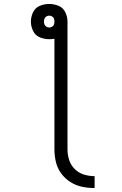

<svg xmlns="http://www.w3.org/2000/svg" viewBox="-20 -755 616 970"><path d="M458 195V135Q431 135 404.5 127Q378 119 358 99.5Q338 80 329.5 53.5Q321 27 321 0V-646Q321 -670 310 -693Q299 -716 276 -725.5Q253 -735 229 -735Q204 -735 181 -725.5Q158 -716 147 -693Q136 -670 136 -646Q136 -622 147 -599Q158 -576 181 -566.5Q204 -557 229 -557Q243 -557 255 -559V0Q255 32 262.5 63.5Q270 95 289 121Q308 147 335.5 164.5Q363 182 394.5 188.5Q426 195 458 195ZM229 -616Q221 -616 214.5 -620Q208 -624 205 -631Q202 -638 202 -646Q202 -654 205 -661Q208 -668 214.5 -672Q221 -676 229 -676Q236 -676 243 -672Q250 -668 252.5 -661Q255 -654 255 -646Q255 -638 252.5 -631Q250 -624 243 -620Q236 -616 229 -616Z"/></svg>

Font: Iosevka Sparkle Light
Style: Regular
Weight: 300
Designer: Belleve Invis
Foundry: Belleve Invis
Version: Version 4.5.0; ttfautohint (v1.8.3)